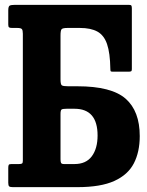

<svg xmlns="http://www.w3.org/2000/svg" viewBox="-20 -770 605 790"><path d="M58 -95Q67 -95 70.5 -97.2Q74 -99.5 74 -108V-631Q74 -645.5 70 -650.2Q66 -655 51 -655H30Q20.5 -655 17.2 -657.5Q14 -660 14 -669V-727Q14 -743.5 19.8 -746.8Q25.5 -750 41 -750H510.5Q518.5 -750 520.5 -747Q522.5 -744 522.5 -735.5V-485Q522.5 -478 519 -476.5Q515.5 -475 508.5 -475H444Q436.5 -475 435.2 -477.5Q434 -480 434 -487Q433 -552 420.5 -588.5Q408 -625 380.8 -640Q353.5 -655 309 -655H258Q237.5 -655 233.2 -649.5Q229 -644 229 -623.5V-443Q229 -422.5 234.5 -418.8Q240 -415 261 -415H299Q438.5 -415 496.8 -364Q555 -313 555 -210Q555 -145 530.8 -98Q506.5 -51 450.5 -25.5Q394.5 0 299 0H32.5Q21.5 0 17.8 -3.2Q14 -6.5 14 -18V-78.5Q14 -87.5 15.8 -91.2Q17.5 -95 26.5 -95ZM254 -322.5Q238 -322.5 233.5 -319.5Q229 -316.5 229 -300.5V-114.5Q229 -104.5 231.2 -99.8Q233.5 -95 243.5 -95H286.5Q334 -95 357.8 -127Q381.5 -159 381.5 -212.5Q381.5 -322.5 286.5 -322.5Z"/></svg>

Font: Besley* Condensed
Style: Bold
Weight: 700
Width: 3
Designer: Owen Earl
Foundry: indestructible type*
Version: Version 3.000; ttfautohint (v1.8.3)